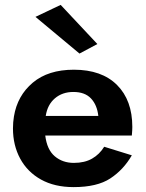

<svg xmlns="http://www.w3.org/2000/svg" viewBox="-20 -755 595 785"><path d="M125 -686 228 -735 378 -575 305 -536ZM519 -120Q485 -61 431 -25.5Q377 10 281 10Q203 10 147.5 -21Q92 -52 62.5 -106.5Q33 -161 33 -230Q33 -243 34 -255Q35 -267 37 -279Q51 -364 114 -417Q177 -470 282 -470Q396 -470 458.5 -407.5Q521 -345 521 -236Q521 -230 520.5 -221Q520 -212 519 -201H165Q172 -143 204 -116Q236 -89 282 -89Q326 -89 356.5 -106.5Q387 -124 406 -155ZM280 -379Q235 -379 204.5 -353Q174 -327 167 -281H382Q377 -326 352 -352.5Q327 -379 280 -379Z"/></svg>

Font: Von Semi
Style: Regular
Weight: 600
Version: Version 4.000; ttfautohint (v1.8.4.7-5d5b)